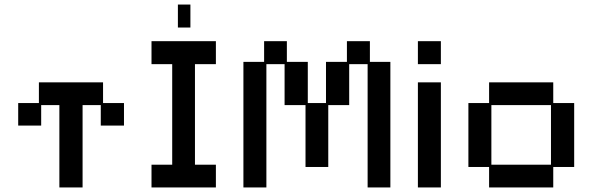

<svg xmlns="http://www.w3.org/2000/svg" viewBox="-20 -812 2605 844"><path d="M241 12V-350H161V-260H60V-359H151V-450H433V-359H525V-260H423V-350H343V12Z M646 12V-88H737V-530H646V-631H929V-530H837V-88H929V12ZM762 -691V-792H817V-691Z M1050 12V-540H1141V-631H1241V-540H1333V-359H1413V-540H1505V-631H1606V-540H1696V12H1596V-530H1515V-350H1423V-78H1323V-350H1231V-530H1151V12Z M1817 12V-450H1918V12ZM1817 -530V-631H1918V-530Z M2130 12V-78H2039V-359H2130V-450H2412V-359H2504V-78H2412V12ZM2140 -88H2402V-350H2140Z"/></svg>

Font: Pixelify Sans
Style: Regular
Weight: 400
Designer: Stefie Justprince
Foundry: Typecalism Foundryline
Version: Version 1.000;February 13, 2025;FontCreator 15.0.0.3015 64-b